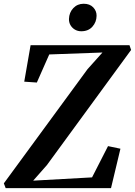

<svg xmlns="http://www.w3.org/2000/svg" viewBox="-35 -978 702 998"><path d="M-5.5 0 -15 -25 420 -618.5 497.5 -705 221 -695 156.5 -549 91 -553.5 124 -743H638L646.5 -718.5L208.5 -119.5L137.5 -39L443.5 -56L526.5 -218.5L591 -205L542 0ZM387.5 -815.5Q369 -815.5 354.2 -824.2Q339.5 -833 331.2 -847.5Q323 -862 323.5 -879.5Q324.5 -913 346 -935.8Q367.5 -958.5 400 -958.5Q431.5 -958.5 449.5 -939.8Q467.5 -921 467 -895.5Q466.5 -863 445.2 -839.2Q424 -815.5 387.5 -815.5Z"/></svg>

Font: Merriweather 96pt SemiBold
Style: Italic
Weight: 600
Italic angle: -7.8°
Version: Version 2.101